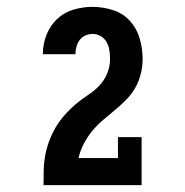

<svg xmlns="http://www.w3.org/2000/svg" viewBox="-20 -863 540 560"><path d="M107 -323V-324Q107 -346 107.5 -367.5Q108 -389 112 -410.5Q116 -432 124 -453Q132 -474 143 -492.5Q154 -511 168.5 -527.5Q183 -544 200 -558.5Q217 -573 235.5 -585Q254 -597 269 -612.5Q284 -628 292.5 -648.5Q301 -669 301 -691Q301 -704 299 -716.5Q297 -729 291 -740Q285 -751 274 -757.5Q263 -764 250 -764Q239 -764 229 -759.5Q219 -755 212.5 -746.5Q206 -738 203 -727Q200 -716 200 -705H105V-706Q105 -734 115.5 -761Q126 -788 146.5 -807.5Q167 -827 194.5 -835Q222 -843 250 -843Q280 -843 309.5 -833.5Q339 -824 359 -802Q379 -780 387.5 -750.5Q396 -721 396 -691Q396 -669 390.5 -647Q385 -625 374 -606Q363 -587 347 -571Q331 -555 314 -541Q297 -527 280 -512.5Q263 -498 249 -481Q235 -464 224.5 -444Q214 -424 209 -402H324V-463H393V-323Z"/></svg>

Font: Iosevka Curly Slab Heavy
Style: Regular
Weight: 900
Monospace: yes
Designer: Belleve Invis
Foundry: Belleve Invis
Version: Version 22.1.2; ttfautohint (v1.8.4)